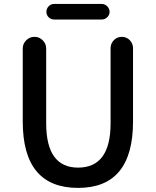

<svg xmlns="http://www.w3.org/2000/svg" viewBox="-20 -919 772 952"><path d="M367.2 12.7Q92.8 12.7 92.8 -316.4V-678.7Q92.8 -702.1 109.9 -719.2Q127 -736.3 150.4 -736.3H151.4Q174.8 -736.3 191.9 -719.2Q209 -702.1 209 -678.7V-307.6Q209 -87.9 367.2 -87.9Q528.3 -87.9 528.3 -307.6V-679.7Q528.3 -703.1 544.4 -719.7Q560.5 -736.3 584 -736.3Q607.4 -736.3 623.5 -719.7Q639.6 -703.1 639.6 -679.7V-316.4Q639.6 12.7 367.2 12.7ZM248 -822.3Q232.4 -822.3 221.2 -833.5Q210 -844.7 210 -860.4Q210 -876 221.2 -887.7Q232.4 -899.4 248 -899.4H484.4Q500 -899.4 511.7 -887.7Q523.4 -876 523.4 -860.4Q523.4 -844.7 511.7 -833.5Q500 -822.3 484.4 -822.3Z"/></svg>

Font: Gen Jyuu Gothic P Medium
Style: Regular
Weight: 500
Designer: [Source Han Sans]
Ryoko NISHIZUKA  (kana & ideographs); Paul D. Hunt (Latin, Greek & Cyrillic); Wenlong ZHANG  (bopomofo
Version: Version 1.002.20150607